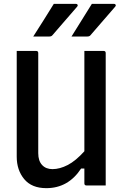

<svg xmlns="http://www.w3.org/2000/svg" viewBox="-20 -965 640 999"><path d="M260 -945H375Q381 -945 383.5 -940.5Q386 -936 382 -931Q357 -902 340 -882.5Q323 -863 304 -841Q285 -819 253 -782Q248 -775 236 -775H153Q182 -821 207 -860Q232 -899 260 -945ZM458 -945H573Q579 -945 581.5 -940.5Q584 -936 580 -931Q555 -902 538 -882.5Q521 -863 502 -841Q483 -819 451 -782Q446 -775 434 -775H352Q380 -821 405 -860Q430 -899 458 -945ZM221 14Q145 14 106 -33Q67 -80 67 -150V-700H168Q179 -700 179 -689V-168Q179 -128 199 -106.5Q219 -85 253 -85Q291 -85 332.5 -106.5Q374 -128 419 -178V-700H519Q530 -700 530 -689V0H430Q419 0 419 -11V-88H402Q335 14 221 14Z"/></svg>

Font: Recursive Mn Lnr St Med
Style: Regular
Weight: 500
Monospace: yes
Version: Version 1.079;hotconv 1.0.112;makeotfexe 2.5.65598; ttfautoh